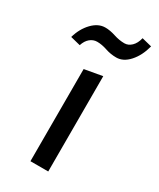

<svg xmlns="http://www.w3.org/2000/svg" viewBox="-176 -681 613 738"><g transform="rotate(30 131.0 -312.5)"><path d="M92 0V-409L171 -423V0ZM33 -481 -11 -492Q1 -534 27.5 -561.5Q54 -589 85 -589Q106 -589 130.5 -581Q155 -573 178 -573Q195 -573 209 -586.5Q223 -600 229 -625L273 -614Q261 -568 235 -539Q209 -510 178 -510Q153 -510 129.5 -518Q106 -526 85 -526Q68 -526 54 -514.5Q40 -503 33 -481Z"/></g></svg>

Font: Ysabeau Office Medium
Style: Regular
Weight: 500
Designer: Christian Thalmann (Catharsis Fonts)
Version: Version 2.001;gftools[0.9.30]; featfreeze: tnum,lnum,ss02